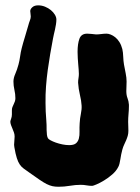

<svg xmlns="http://www.w3.org/2000/svg" viewBox="-20 -694 528 725"><path d="M466.8 -298.8V-293Q466.8 -279.3 465.3 -263.4Q463.9 -247.6 463.9 -233.9Q463.9 -225.6 464.4 -217Q464.8 -208.5 464.8 -200.2Q464.8 -189.9 462.4 -181.4Q460 -172.9 456.5 -164.8Q453.1 -156.7 449 -148.2Q444.8 -139.6 441.9 -128.9Q439.5 -120.1 437.7 -111.1Q436 -102.1 434.6 -93.3Q433.1 -84.5 431.4 -76.9Q429.7 -69.3 426.8 -64Q418.9 -48.3 403.8 -35.2Q388.7 -22 372.8 -12.5Q356.9 -2.9 344.2 2.4Q331.5 7.8 328.1 7.8Q317.4 7.8 306.9 5.9Q296.4 3.9 285.2 3.9Q264.6 3.9 243.4 7.6Q222.2 11.2 201.2 11.2Q188 11.2 178 9Q168 6.8 156.2 1Q144.5 -4.9 129.2 -15.4Q113.8 -25.9 89.8 -43Q78.1 -51.3 69.6 -57.4Q61 -63.5 54.7 -72.8Q48.3 -82 43.5 -97.2Q38.6 -112.3 34.2 -138.2Q34.2 -140.6 33.7 -142.6Q33.2 -144.5 33.2 -147Q33.2 -154.8 34.2 -162.4Q35.2 -169.9 35.2 -178.2Q35.2 -186.5 32.7 -193.6Q30.3 -200.7 27.3 -207.5Q24.4 -214.4 22 -220.7Q19.5 -227.1 19 -233.9Q19 -237.8 22 -245.6Q24.9 -253.4 24.9 -261.2V-277.8Q24.9 -284.2 26.9 -289.6Q28.8 -294.9 31.5 -300Q34.2 -305.2 36.1 -310.8Q38.1 -316.4 38.1 -323.2Q38.1 -338.9 34.4 -354.7Q30.8 -370.6 30.8 -386.2Q30.8 -399.4 37.6 -414.8Q44.4 -430.2 49.8 -450.2Q53.7 -464.4 55.9 -480.7Q58.1 -497.1 62 -512.2Q67.4 -533.2 73.7 -553.2Q80.1 -573.2 86.9 -598.1Q89.4 -607.9 92.8 -616.5Q96.2 -625 96.2 -631.8Q96.2 -637.2 95.2 -642.3Q94.2 -647.5 94.2 -651.9Q94.2 -659.7 102.1 -666.7Q109.9 -673.8 124 -673.8Q137.7 -673.8 150.1 -668.7Q162.6 -663.6 172.1 -655.8Q181.6 -647.9 187.3 -638.4Q192.9 -628.9 192.9 -620.1Q192.9 -612.3 191.4 -602.3Q189.9 -592.3 187.7 -582.5Q185.5 -572.8 183.3 -563.7Q181.2 -554.7 180.2 -548.8Q174.8 -520.5 169.7 -490.7Q164.6 -460.9 160.4 -430.4Q156.2 -399.9 153.8 -368.4Q151.4 -336.9 151.9 -305.2Q151.9 -272.9 154.8 -240.2Q155.8 -232.4 155.8 -222.7Q155.8 -212.9 156 -203.1Q156.2 -193.4 157.2 -185.1Q158.2 -176.8 161.1 -171.9Q163.1 -168.5 171.1 -164.1Q179.2 -159.7 190.9 -155.5Q202.6 -151.4 215.8 -148.7Q229 -146 241.2 -146Q258.8 -146 266.8 -152.8Q274.9 -159.7 277.8 -171.1Q280.8 -182.6 280.3 -197.5Q279.8 -212.4 280.8 -228Q281.7 -246.6 285.4 -264.2Q289.1 -281.7 288.1 -295.9Q287.1 -314 281.7 -336.2Q276.4 -358.4 274.9 -381.8Q274.9 -390.1 276.4 -398.7Q277.8 -407.2 277.8 -415Q277.8 -421.4 277.1 -430.7Q276.4 -439.9 275.4 -450.9Q274.4 -461.9 273.7 -473.9Q272.9 -485.8 272.9 -498Q272.9 -528.8 280 -547.9Q287.1 -566.9 309.1 -566.9Q316.4 -566.9 325.2 -565.9Q334 -564.9 342.8 -564Q351.1 -564 361.8 -565.4Q372.6 -566.9 382.8 -566.9Q389.2 -566.9 397.9 -563.5Q406.7 -560.1 415.3 -553.2Q423.8 -546.4 430.9 -535.2Q438 -523.9 441.9 -508.8Q444.8 -495.6 445.3 -480Q445.8 -464.4 448.2 -450.2Q451.2 -433.6 454.6 -417Q458 -400.4 458 -386.2Q458 -377 457.5 -367.9Q457 -358.9 457 -350.1Q457 -334.5 461.4 -323.5Q465.8 -312.5 466.8 -298.8Z"/></svg>

Font: Freckle Face
Style: Regular
Weight: 400
Designer: Astigmatic (AOETI)
Foundry: Astigmatic (AOETI)
Version: Version 1.000